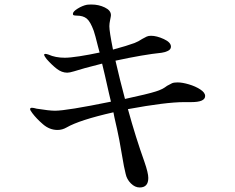

<svg xmlns="http://www.w3.org/2000/svg" viewBox="-20 -797 1040 848"><path d="M886 -373Q886 -346 825 -346H794Q713 -346 545 -315Q579 -191 618 -82Q635 -33 635 -11Q635 31 597 31Q576 31 558 13Q540 -5 535 -29Q528 -55 518 -116Q506 -188 497 -227L492 -249Q484 -283 481 -301Q331 -267 274 -234Q255 -223 234 -223Q199 -223 170 -248Q141 -273 123 -297Q113 -310 113 -315Q113 -321 121 -321Q128 -321 142 -317Q198 -308 223 -308Q274 -308 470 -348L461 -386Q441 -476 431 -516Q343 -494 307 -482Q287 -476 277 -476Q253 -476 231 -493Q209 -510 186 -536Q185 -538 180 -544.5Q175 -551 175 -555Q175 -559 180 -559Q185 -559 194 -556Q225 -542 266 -542Q289 -542 331 -548.5Q373 -555 420 -565L413 -591Q400 -644 394 -661Q379 -702 363 -715Q347 -728 319 -728Q317 -728 311.5 -728.5Q306 -729 304 -730.5Q302 -732 302 -736Q302 -746 323 -759Q344 -772 364 -776Q371 -777 385 -777Q416 -777 443 -764Q470 -751 470 -730Q470 -726 466.5 -709.5Q463 -693 463 -681Q463 -658 479 -578Q542 -595 574 -607Q592 -614 608 -625Q620 -632 628 -635.5Q636 -639 647 -639Q672 -639 703.5 -624.5Q735 -610 735 -591Q735 -579 722 -572.5Q709 -566 694 -564Q615 -556 490 -529Q510 -442 532 -360Q634 -382 668 -393Q698 -402 718 -418Q732 -426 740 -429.5Q748 -433 765 -433Q785 -433 814 -424.5Q843 -416 864.5 -402Q886 -388 886 -373Z"/></svg>

Font: Shippori Mincho Medium
Style: Regular
Weight: 500
Designer: FONTDASU
Foundry: FONTDASU / Google Inc. / but / Adobe
Version: Version 3.110; ttfautohint (v1.8.3)